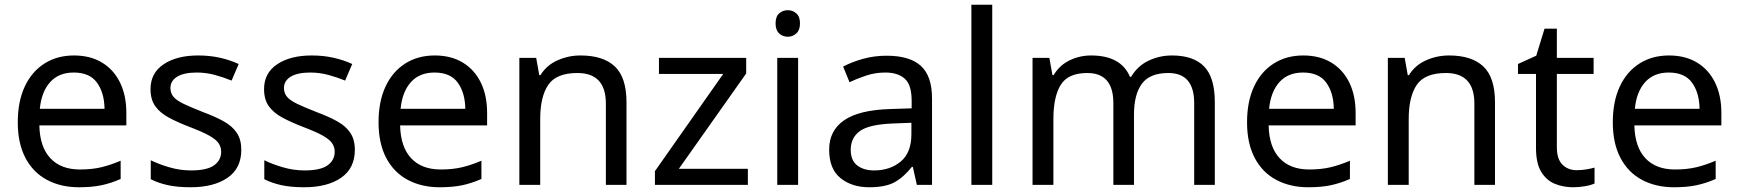

<svg xmlns="http://www.w3.org/2000/svg" viewBox="-20 -780 7333 810"><path d="M292 -546Q361 -546 410.5 -516Q460 -486 486.5 -431.5Q513 -377 513 -304V-251H146Q148 -160 192.5 -112.5Q237 -65 317 -65Q368 -65 407.5 -74.5Q447 -84 489 -102V-25Q448 -7 408 1.5Q368 10 313 10Q237 10 178.5 -21Q120 -52 87.5 -113.5Q55 -175 55 -264Q55 -352 84.5 -415Q114 -478 167.5 -512Q221 -546 292 -546ZM291 -474Q228 -474 191.5 -433.5Q155 -393 148 -321H421Q420 -389 389 -431.5Q358 -474 291 -474Z M998 -148Q998 -70 940 -30Q882 10 784 10Q728 10 687.5 1Q647 -8 616 -24V-104Q648 -88 693.5 -74.5Q739 -61 786 -61Q853 -61 883 -82.5Q913 -104 913 -140Q913 -160 902 -176Q891 -192 862.5 -208Q834 -224 781 -244Q729 -264 692 -284Q655 -304 635 -332Q615 -360 615 -404Q615 -472 670.5 -509Q726 -546 816 -546Q865 -546 907.5 -536.5Q950 -527 987 -510L957 -440Q923 -454 886 -464Q849 -474 810 -474Q756 -474 727.5 -456.5Q699 -439 699 -409Q699 -387 712 -371.5Q725 -356 755.5 -341.5Q786 -327 837 -307Q888 -288 924 -268Q960 -248 979 -219.5Q998 -191 998 -148Z M1477 -148Q1477 -70 1419 -30Q1361 10 1263 10Q1207 10 1166.5 1Q1126 -8 1095 -24V-104Q1127 -88 1172.5 -74.5Q1218 -61 1265 -61Q1332 -61 1362 -82.5Q1392 -104 1392 -140Q1392 -160 1381 -176Q1370 -192 1341.5 -208Q1313 -224 1260 -244Q1208 -264 1171 -284Q1134 -304 1114 -332Q1094 -360 1094 -404Q1094 -472 1149.5 -509Q1205 -546 1295 -546Q1344 -546 1386.5 -536.5Q1429 -527 1466 -510L1436 -440Q1402 -454 1365 -464Q1328 -474 1289 -474Q1235 -474 1206.5 -456.5Q1178 -439 1178 -409Q1178 -387 1191 -371.5Q1204 -356 1234.5 -341.5Q1265 -327 1316 -307Q1367 -288 1403 -268Q1439 -248 1458 -219.5Q1477 -191 1477 -148Z M1814 -546Q1883 -546 1932.5 -516Q1982 -486 2008.5 -431.5Q2035 -377 2035 -304V-251H1668Q1670 -160 1714.5 -112.5Q1759 -65 1839 -65Q1890 -65 1929.5 -74.5Q1969 -84 2011 -102V-25Q1970 -7 1930 1.5Q1890 10 1835 10Q1759 10 1700.5 -21Q1642 -52 1609.5 -113.5Q1577 -175 1577 -264Q1577 -352 1606.5 -415Q1636 -478 1689.5 -512Q1743 -546 1814 -546ZM1813 -474Q1750 -474 1713.5 -433.5Q1677 -393 1670 -321H1943Q1942 -389 1911 -431.5Q1880 -474 1813 -474Z M2429 -546Q2525 -546 2574 -499.5Q2623 -453 2623 -349V0H2536V-343Q2536 -472 2416 -472Q2327 -472 2293 -422Q2259 -372 2259 -278V0H2171V-536H2242L2255 -463H2260Q2286 -505 2332 -525.5Q2378 -546 2429 -546Z M3135 0H2743V-58L3031 -468H2760V-536H3128V-470L2844 -68H3135Z M3304 -737Q3324 -737 3339.5 -723.5Q3355 -710 3355 -681Q3355 -653 3339.5 -639Q3324 -625 3304 -625Q3282 -625 3267 -639Q3252 -653 3252 -681Q3252 -710 3267 -723.5Q3282 -737 3304 -737ZM3347 -536V0H3259V-536Z M3720 -545Q3818 -545 3865 -502Q3912 -459 3912 -365V0H3848L3831 -76H3827Q3792 -32 3753.5 -11Q3715 10 3647 10Q3574 10 3526 -28.5Q3478 -67 3478 -149Q3478 -229 3541 -272.5Q3604 -316 3735 -320L3826 -323V-355Q3826 -422 3797 -448Q3768 -474 3715 -474Q3673 -474 3635 -461.5Q3597 -449 3564 -433L3537 -499Q3572 -518 3620 -531.5Q3668 -545 3720 -545ZM3746 -259Q3646 -255 3607.5 -227Q3569 -199 3569 -148Q3569 -103 3596.5 -82Q3624 -61 3667 -61Q3735 -61 3780 -98.5Q3825 -136 3825 -214V-262Z M4166 0H4078V-760H4166Z M4924 -546Q5015 -546 5060 -499.5Q5105 -453 5105 -349V0H5018V-345Q5018 -472 4909 -472Q4831 -472 4797.5 -427Q4764 -382 4764 -296V0H4677V-345Q4677 -472 4567 -472Q4486 -472 4455 -422Q4424 -372 4424 -278V0H4336V-536H4407L4420 -463H4425Q4450 -505 4492.5 -525.5Q4535 -546 4583 -546Q4709 -546 4747 -456H4752Q4779 -502 4825.5 -524Q4872 -546 4924 -546Z M5478 -546Q5547 -546 5596.5 -516Q5646 -486 5672.5 -431.5Q5699 -377 5699 -304V-251H5332Q5334 -160 5378.5 -112.5Q5423 -65 5503 -65Q5554 -65 5593.5 -74.5Q5633 -84 5675 -102V-25Q5634 -7 5594 1.5Q5554 10 5499 10Q5423 10 5364.5 -21Q5306 -52 5273.5 -113.5Q5241 -175 5241 -264Q5241 -352 5270.5 -415Q5300 -478 5353.5 -512Q5407 -546 5478 -546ZM5477 -474Q5414 -474 5377.5 -433.5Q5341 -393 5334 -321H5607Q5606 -389 5575 -431.5Q5544 -474 5477 -474Z M6093 -546Q6189 -546 6238 -499.5Q6287 -453 6287 -349V0H6200V-343Q6200 -472 6080 -472Q5991 -472 5957 -422Q5923 -372 5923 -278V0H5835V-536H5906L5919 -463H5924Q5950 -505 5996 -525.5Q6042 -546 6093 -546Z M6632 -62Q6652 -62 6673 -65.5Q6694 -69 6707 -73V-6Q6693 1 6667 5.5Q6641 10 6617 10Q6575 10 6539.5 -4.5Q6504 -19 6482 -55Q6460 -91 6460 -156V-468H6384V-510L6461 -545L6496 -659H6548V-536H6703V-468H6548V-158Q6548 -109 6571.5 -85.5Q6595 -62 6632 -62Z M7021 -546Q7090 -546 7139.5 -516Q7189 -486 7215.5 -431.5Q7242 -377 7242 -304V-251H6875Q6877 -160 6921.5 -112.5Q6966 -65 7046 -65Q7097 -65 7136.5 -74.5Q7176 -84 7218 -102V-25Q7177 -7 7137 1.5Q7097 10 7042 10Q6966 10 6907.5 -21Q6849 -52 6816.5 -113.5Q6784 -175 6784 -264Q6784 -352 6813.5 -415Q6843 -478 6896.5 -512Q6950 -546 7021 -546ZM7020 -474Q6957 -474 6920.5 -433.5Q6884 -393 6877 -321H7150Q7149 -389 7118 -431.5Q7087 -474 7020 -474Z"/></svg>

Font: Noto Sans Takri
Style: Regular
Weight: 400
Designer: Monotype Design Team
Foundry: Monotype Imaging Inc.
Version: Version 2.003; ttfautohint (v1.8.4.7-5d5b)